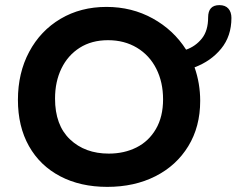

<svg xmlns="http://www.w3.org/2000/svg" viewBox="-20 -736 934 750"><path d="M740 -473Q762 -410 762 -342Q762 -241 715.5 -165Q669 -89 587 -47.5Q505 -6 399 -6Q294 -6 215 -47.5Q136 -89 93 -165.5Q50 -242 50 -346Q50 -451 94 -533.5Q138 -616 216.5 -662.5Q295 -709 396 -709Q495 -709 576.5 -664Q658 -619 707 -542Q744 -555 768.5 -585.5Q793 -616 793 -668Q793 -716 837 -716Q860 -716 872 -702.5Q884 -689 884 -666Q884 -595 844 -546Q804 -497 740 -473ZM617 -348Q617 -415 590.5 -467.5Q564 -520 515 -549.5Q466 -579 402 -579Q338 -579 291.5 -549.5Q245 -520 220 -468.5Q195 -417 195 -351Q195 -247 253.5 -191.5Q312 -136 405 -136Q465 -136 513 -160Q561 -184 589 -232Q617 -280 617 -348Z"/></svg>

Font: Mali
Style: Bold
Weight: 700
Designer: Kitiyaporn Chalermlarp | Katatrad Aksorn Co.,Ltd.
Foundry: Cadson Demak Co.,Ltd.
Version: Version 1.000; ttfautohint (v1.6)